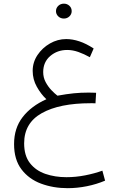

<svg xmlns="http://www.w3.org/2000/svg" viewBox="-20 -675 644 1033"><path d="M281.2 -615.2Q281.2 -631.8 293.5 -643.6Q305.7 -655.3 323.7 -655.3Q341.3 -655.3 353.5 -643.8Q365.7 -632.3 365.7 -615.2Q365.7 -598.6 353.5 -586.9Q341.3 -575.2 323.7 -575.2Q305.7 -575.2 293.5 -586.9Q281.2 -598.6 281.2 -615.2ZM497.1 -175.8 493.7 -119.1Q484.4 -119.6 478.5 -119.6Q472.7 -119.6 467.3 -119.6Q300.3 -119.6 205.1 -66.4Q109.9 -13.2 109.9 96.2Q109.9 162.6 141.1 202.6Q172.4 242.7 224.1 260.5Q275.9 278.3 337.4 278.3Q388.2 278.3 438.7 268.3Q489.3 258.3 530.8 243.2L545.4 296.9Q499.5 316.4 447.5 326.9Q395.5 337.4 343.8 337.4Q266.6 337.4 200.9 313Q135.3 288.6 95.5 236.1Q55.7 183.6 55.7 100.1Q55.7 14.6 101.8 -44.9Q147.9 -104.5 229.5 -141.1Q200.7 -168 178.2 -208Q155.8 -248 155.8 -293.9Q155.8 -339.8 181.6 -378.7Q207.5 -417.5 248.8 -441.2Q290 -464.8 336.4 -464.8Q370.1 -464.8 407 -452.6Q443.8 -440.4 483.9 -414.1L463.4 -367.2Q432.6 -384.3 401.9 -395.3Q371.1 -406.2 341.3 -406.2Q288.6 -406.2 250.5 -373.8Q212.4 -341.3 212.4 -287.1Q212.4 -257.8 225.6 -233.2Q238.8 -208.5 256.6 -189.9Q274.4 -171.4 289.1 -160.2Q339.8 -169.4 377.4 -173.1Q415 -176.8 454.6 -176.8Q466.3 -176.8 474.9 -176.5Q483.4 -176.3 497.1 -175.8Z"/></svg>

Font: Vazirmatn RD ExtraLight
Style: Regular
Weight: 200
Designer: Saber Rastikerdar
Foundry: Saber Rastikerdar
Version: Version 32.102